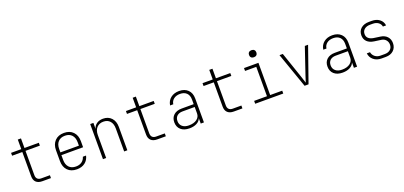

<svg xmlns="http://www.w3.org/2000/svg" viewBox="24 -1788 5953 2827"><g transform="rotate(-20 3000.0 -375.0)"><path d="M360 0Q297 0 263.5 -32Q230 -64 230 -125V-505H70V-550H230V-700H280V-550H505V-505H280V-125Q280 -86 300.5 -65.5Q321 -45 360 -45H495V0Z M1095 -265H755V-190Q755 -117 793.5 -75.5Q832 -34 901 -34Q956 -34 993 -60.5Q1030 -87 1044 -135H1094Q1079 -67 1028 -28.5Q977 10 901 10Q809 10 757 -44Q705 -98 705 -190V-360Q705 -451 757.5 -505.5Q810 -560 901 -560Q991 -560 1043 -505.5Q1095 -451 1095 -360ZM755 -308H1045V-360Q1045 -433 1007 -474.5Q969 -516 901 -516Q831 -516 793 -474.5Q755 -433 755 -360Z M1692 -367V0H1642V-360Q1642 -434 1605 -475.5Q1568 -517 1503 -517Q1437 -517 1398.5 -475Q1360 -433 1360 -360V0H1310V-550H1360V-456Q1374 -505 1414 -532.5Q1454 -560 1513 -560Q1594 -560 1643 -507.5Q1692 -455 1692 -367Z M2160 0Q2097 0 2063.5 -32Q2030 -64 2030 -125V-505H1870V-550H2030V-700H2080V-550H2305V-505H2080V-125Q2080 -86 2100.5 -65.5Q2121 -45 2160 -45H2295V0Z M2892 -375V0H2842V-84Q2826 -40 2779 -15Q2732 10 2664 10Q2579 10 2530.5 -33Q2482 -76 2482 -150Q2482 -221 2528 -262.5Q2574 -304 2653 -304H2842V-375Q2842 -442 2805.5 -478.5Q2769 -515 2703 -515Q2643 -515 2604.5 -485.5Q2566 -456 2559 -405H2509Q2520 -477 2572.5 -518.5Q2625 -560 2704 -560Q2791 -560 2841.5 -510.5Q2892 -461 2892 -375ZM2842 -160V-260H2652Q2596 -260 2564 -231Q2532 -202 2532 -150Q2532 -97 2569 -65.5Q2606 -34 2670 -34Q2749 -34 2795.5 -68.5Q2842 -103 2842 -160Z M3360 0Q3297 0 3263.5 -32Q3230 -64 3230 -125V-505H3070V-550H3230V-700H3280V-550H3505V-505H3280V-125Q3280 -86 3300.5 -65.5Q3321 -45 3360 -45H3495V0Z M3910 -650Q3885 -650 3870 -665Q3855 -680 3855 -705Q3855 -730 3870 -745Q3885 -760 3910 -760H3915Q3940 -760 3955 -745Q3970 -730 3970 -705Q3970 -680 3955 -665Q3940 -650 3915 -650ZM4135 0H3695V-45H3896V-505H3720V-550H3946V-45H4135Z M4469 0 4276 -550H4328L4468 -140Q4484 -93 4501 -37Q4517 -92 4534 -140L4673 -550H4724L4531 0Z M5292 -375V0H5242V-84Q5226 -40 5179 -15Q5132 10 5064 10Q4979 10 4930.5 -33Q4882 -76 4882 -150Q4882 -221 4928 -262.5Q4974 -304 5053 -304H5242V-375Q5242 -442 5205.5 -478.5Q5169 -515 5103 -515Q5043 -515 5004.5 -485.5Q4966 -456 4959 -405H4909Q4920 -477 4972.5 -518.5Q5025 -560 5104 -560Q5191 -560 5241.5 -510.5Q5292 -461 5292 -375ZM5242 -160V-260H5052Q4996 -260 4964 -231Q4932 -202 4932 -150Q4932 -97 4969 -65.5Q5006 -34 5070 -34Q5149 -34 5195.5 -68.5Q5242 -103 5242 -160Z M5672 10Q5598 10 5549 -30.5Q5500 -71 5493 -135H5543Q5551 -91 5586 -63Q5621 -35 5672 -35H5739Q5794 -35 5826 -63.5Q5858 -92 5858 -140Q5858 -183 5832 -213Q5806 -243 5763 -249L5656 -264Q5585 -274 5546.5 -312Q5508 -350 5508 -411Q5508 -479 5555 -519.5Q5602 -560 5682 -560H5724Q5798 -560 5845.5 -523Q5893 -486 5901 -425H5851Q5845 -465 5810.5 -490Q5776 -515 5724 -515H5682Q5626 -515 5592.5 -487Q5559 -459 5559 -412Q5559 -371 5586 -346Q5613 -321 5664 -313L5769 -298Q5832 -289 5869.5 -248.5Q5907 -208 5907 -147Q5907 -76 5861 -33Q5815 10 5739 10Z"/></g></svg>

Font: JetBrains Mono Extra Light
Style: Regular
Weight: 200
Monospace: yes
Designer: Philipp Nurullin, Konstantin Bulenkov
Foundry: JetBrains
Version: 2.002